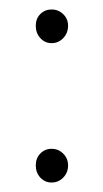

<svg xmlns="http://www.w3.org/2000/svg" viewBox="-20 -381 219 409"><path d="M56.2 -28.8Q56.2 -43.9 65.9 -54Q75.7 -64 89.8 -64Q104.5 -64 114.7 -53.7Q125 -43.5 125 -28.8Q125 -13.2 114.7 -2.7Q104.5 7.8 89.8 7.8Q75.7 7.8 65.9 -2.7Q56.2 -13.2 56.2 -28.8ZM56.2 -326.2Q56.2 -341.3 65.9 -351.1Q75.7 -360.8 89.8 -360.8Q104.5 -360.8 114.7 -350.8Q125 -340.8 125 -326.2Q125 -310.5 114.7 -299.8Q104.5 -289.1 89.8 -289.1Q75.7 -289.1 65.9 -299.8Q56.2 -310.5 56.2 -326.2Z"/></svg>

Font: Trueno UltraLight
Style: Regular
Weight: 250
Designer: Julieta Ulanovsky
Foundry: Julieta Ulanovsky
Version: Version 3.001b | FøM Fix